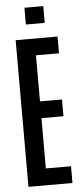

<svg xmlns="http://www.w3.org/2000/svg" viewBox="-58 -882 381 913"><g transform="rotate(-5 132.5 -425.0)"><path d="M40 0V-700H240V-620H130V-400H235V-320H130V-80H250V0ZM95 -770V-850H185V-770Z"/></g></svg>

Font: Tektur Condensed
Style: Regular
Weight: 400
Width: 3
Designer: Adam Jagosz
Foundry: Adam Jagosz
Version: Version 1.005;gftools[0.9.30]